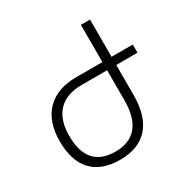

<svg xmlns="http://www.w3.org/2000/svg" viewBox="-163 -861 999 1018"><g transform="rotate(-30 336.5 -352.0)"><path d="M308 -436H464V-251C464 -107 399 -40 289 -40C176 -40 116 -101 116 -236C116 -369 187 -436 308 -436ZM303 -486C150 -486 58 -397 58 -236C58 -72 140 10 288 10C431 10 520 -71 520 -252V-436H650V-486H520V-714H464V-486Z"/></g></svg>

Font: Noto Sans Armenian SemiCondensed Light
Style: Regular
Weight: 300
Width: 4
Designer: Monotype Design Team
Foundry: Monotype Imaging Inc.
Version: Version 2.008